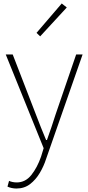

<svg xmlns="http://www.w3.org/2000/svg" viewBox="-20 -840 508 1104"><path d="M74 244Q61 244 47 241Q33 238 23 233L32 200Q40 204 52 206.5Q64 209 76 209Q126 209 160 166.5Q194 124 216 61L231 12L13 -527H53L186 -183Q199 -149 214.5 -109.5Q230 -70 245 -35H250Q263 -70 276 -109.5Q289 -149 300 -183L418 -527H455L245 74Q232 115 209 154Q186 193 153 218.5Q120 244 74 244ZM211 -631 190 -651 335 -820 364 -797Z"/></svg>

Font: Shanggu Sans SC VF
Style: Regular
Weight: 250
Designer: GuiWonder
Version: Version 1.021